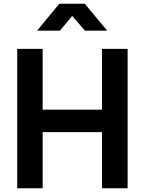

<svg xmlns="http://www.w3.org/2000/svg" viewBox="-20 -1006 773 1026"><path d="M72 -745H208V-420H525V-745H662V0H525V-300H208V0H72ZM297 -986H433L553 -842H434L366 -921L300 -842H178Z"/></svg>

Font: Evergrow Sans
Style: Bold
Weight: 700
Foundry: 10Web
Version: Version 1.000